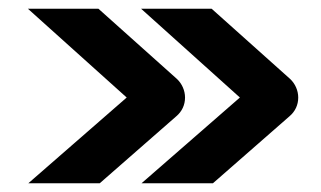

<svg xmlns="http://www.w3.org/2000/svg" viewBox="-20 -485 737 441"><path d="M304 -465 531 -261 305 -64H469L645 -218C658 -229 665 -244 665 -261C665 -277 658 -293 646 -304L466 -465ZM44 -465 271 -261 45 -64H209L385 -218C398 -229 405 -244 405 -261C405 -277 398 -293 386 -304L206 -465Z"/></svg>

Font: Audiowide
Style: Regular
Weight: 400
Designer: Astigmatic (AOETI)
Foundry: Astigmatic (AOETI)
Version: Version 1.002